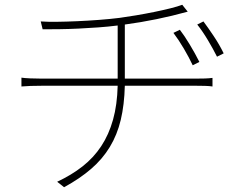

<svg xmlns="http://www.w3.org/2000/svg" viewBox="-20 -749 1040 806"><path d="M804 -419H504V-646Q638 -664 768 -700L745 -729Q727 -722 695 -714Q663 -706 626 -698.5Q589 -691 550.5 -684.5Q512 -678 482 -674Q442 -669 395.5 -665.5Q349 -662 304 -660Q259 -658 219 -657.5Q179 -657 151 -659L159 -626Q192 -626 230.5 -626.5Q269 -627 310 -629Q351 -631 393 -634Q435 -637 474 -642V-419H153Q131 -419 107 -420Q83 -421 70 -423V-386Q103 -389 155 -389H474Q472 -309 454.5 -246.5Q437 -184 405 -135.5Q373 -87 326.5 -50.5Q280 -14 220 14L249 37Q315 1 362.5 -40Q410 -81 441 -132Q472 -183 487 -246Q502 -309 504 -389H805Q822 -389 840.5 -388.5Q859 -388 872 -386V-422Q857 -420 839 -419.5Q821 -419 804 -419ZM834 -659 808 -646Q831 -617 853 -580Q875 -543 891 -511L919 -525Q901 -562 876.5 -598.5Q852 -635 834 -659ZM789 -475 817 -489Q799 -525 776 -563Q753 -601 735 -624L708 -611Q730 -582 752 -544.5Q774 -507 789 -475Z"/></svg>

Font: Spoqa Han Sans Neo Thin
Style: Regular
Weight: 100
Designer: [Spoqa Han Sans Neo] Dong-huui Kim  Younghwa Kang  Yujin Lee  [Noto Sans] Ryoko NISHIZUKA  (kana & ideographs); Paul D. 
Foundry: Spoqa (http://www.spoqa-han-sans.com)
Version: Version 1.100;hotconv 1.0.109;makeotfexe 2.5.65596